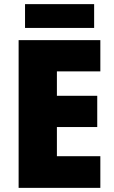

<svg xmlns="http://www.w3.org/2000/svg" viewBox="-20 -908 550 928"><path d="M465 0H70V-714H465V-563H255V-445H450V-294H255V-153H465ZM435 -888V-773H101V-888Z"/></svg>

Font: Noto Sans Myanmar SemiCondensed Black
Style: Regular
Weight: 900
Width: 4
Designer: Monotype Design Team
Foundry: Monotype Imaging Inc.
Version: Version 2.107; ttfautohint (v1.8.4.7-5d5b)